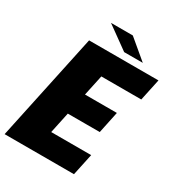

<svg xmlns="http://www.w3.org/2000/svg" viewBox="-210 -1020 1052 1147"><g transform="rotate(30 316.0 -447.0)"><path d="M235.5 -587.5 346 -678.5 284.5 -391 251 -445H516L484.5 -295H219.5L275.5 -348.5L214 -59L142.5 -150H509L477 0H-1.5L155.5 -737.5H634L602 -587.5ZM500.5 -781.5H372L216.5 -893.5H367Z"/></g></svg>

Font: Epilogue Black
Style: Italic
Weight: 900
Italic angle: -12°
Designer: Tyler Finck
Foundry: Etcetera Type Co
Version: Version 2.111